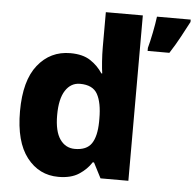

<svg xmlns="http://www.w3.org/2000/svg" viewBox="-54 -814 894 879"><g transform="rotate(5 393.5 -375.0)"><path d="M246 10Q157 10 101 -62Q45 -134 45 -274Q45 -415 102.5 -487Q160 -559 252 -559Q309 -559 344 -536Q379 -513 401 -479H405Q402 -498 399.5 -532.5Q397 -567 397 -598V-760H567V0H439L403 -70H397Q376 -37 340 -13.5Q304 10 246 10ZM310 -124Q364 -124 386.5 -157Q409 -190 410 -257V-272Q410 -345 388.5 -384Q367 -423 308 -423Q266 -423 241 -384.5Q216 -346 216 -271Q216 -197 241.5 -160.5Q267 -124 310 -124ZM787 -749Q769 -715 749.5 -678.5Q730 -642 703 -600H603V-614Q611 -643 619.5 -685.5Q628 -728 632 -760H787Z"/></g></svg>

Font: Noto Sans Syriac ExtraBold
Style: Regular
Weight: 800
Designer: Patrick Giasson and the Monotype Design Team
Foundry: Monotype Imaging Inc.
Version: Version 3.000; ttfautohint (v1.8.4.7-5d5b)